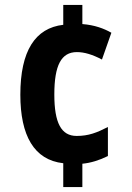

<svg xmlns="http://www.w3.org/2000/svg" viewBox="-20 -744 534 774"><path d="M312 -647V-724H235V-644C122 -631 62 -539 62 -362C62 -198 117 -99 235 -86V10H312V-84C345 -87 381 -98 415 -115V-232C370 -209 337 -196 289 -196C227 -196 199 -248 199 -363C199 -481 227 -534 290 -534C320 -534 353 -524 391 -504L429 -612C399 -629 362 -643 312 -647Z"/></svg>

Font: Noto Sans Sinhala Condensed
Style: Bold
Weight: 700
Width: 3
Designer: Jelle Bosma - Monotype Design Team
Foundry: Monotype Imaging Inc.
Version: Version 2.006